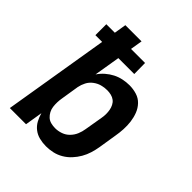

<svg xmlns="http://www.w3.org/2000/svg" viewBox="-203 -867 1006 1006"><g transform="rotate(45 300.0 -363.5)"><path d="M300 8Q275 8 251 2Q227 -4 208.5 -18.5Q190 -33 178.5 -54Q167 -75 161 -98L145 0H25L122 -587H72V-668H135L146 -735H266L255 -668H359L360 -587H242L218 -442Q232 -463 251 -479.5Q270 -496 291.5 -507Q313 -518 337 -523Q361 -528 384 -528Q412 -528 438 -520Q464 -512 482 -493Q500 -474 509.5 -449.5Q519 -425 522.5 -398Q526 -371 524.5 -343Q523 -315 518 -287L502 -187Q498 -163 490.5 -138.5Q483 -114 470 -91.5Q457 -69 439 -49.5Q421 -30 398 -16.5Q375 -3 350 2.5Q325 8 300 8ZM268 -93Q289 -93 310.5 -100.5Q332 -108 348 -124.5Q364 -141 372.5 -161.5Q381 -182 384 -203L401 -303Q404 -319 404 -334Q404 -349 401.5 -363Q399 -377 392.5 -390Q386 -403 375 -411.5Q364 -420 349.5 -423.5Q335 -427 320 -427Q299 -427 279 -421.5Q259 -416 241 -402.5Q223 -389 213 -369.5Q203 -350 199 -330L183 -230Q180 -213 179.5 -197Q179 -181 181 -165Q183 -149 190.5 -135Q198 -121 209 -111Q220 -101 235.5 -97Q251 -93 268 -93Z"/></g></svg>

Font: Iosevka Aile
Style: Bold Italic
Weight: 700
Italic angle: -9°
Designer: Belleve Invis
Foundry: Belleve Invis
Version: Version 28.0.1; ttfautohint (v1.8.4)